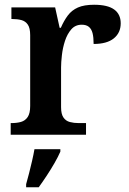

<svg xmlns="http://www.w3.org/2000/svg" viewBox="-20 -567 543 808"><path d="M25 0V-49H28Q51 -49 68.5 -54Q86 -59 96.5 -74.5Q107 -90 107 -121V-419Q107 -449 97 -463.5Q87 -478 70 -482.5Q53 -487 31 -487H28V-536H212L231 -450H236Q249 -480 265.5 -502Q282 -524 308 -535.5Q334 -547 376 -547Q433 -547 460.5 -527Q488 -507 488 -469Q488 -429 459 -405.5Q430 -382 374 -382Q374 -410 369.5 -427.5Q365 -445 354 -454Q343 -463 324 -463Q297 -463 280 -443.5Q263 -424 253.5 -395Q244 -366 240.5 -335Q237 -304 237 -283V-116Q237 -87 247 -72.5Q257 -58 274 -53.5Q291 -49 311 -49H342V0ZM90 208Q96 187 102.5 161.5Q109 136 115 110Q121 84 125 61H234V71Q225 92 209.5 119Q194 146 176.5 172.5Q159 199 143 221H90Z"/></svg>

Font: Noto Serif Bengali SemiBold
Style: Regular
Weight: 600
Version: Version 2.003